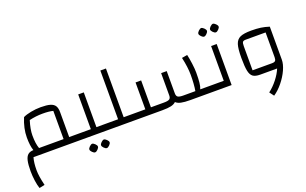

<svg xmlns="http://www.w3.org/2000/svg" viewBox="-108 -1211 3296 2066"><g transform="rotate(-20 1540.5 -177.5)"><path d="M666 -72V0H105Q88 57 88 144Q88 210 115 321L53 334Q40 299 32 241.5Q24 184 24 132Q24 56 34 12Q44 -32 67 -51.5Q90 -71 130 -72Q110 -128 110 -223Q110 -327 157 -440Q191 -457 247.5 -468Q304 -479 361 -479Q430 -479 468.5 -467.5Q507 -456 523.5 -430Q540 -404 540 -358V-72ZM476 -395Q432 -407 357 -407Q279 -407 204 -389Q174 -294 174 -223Q174 -128 195 -72H476Z M978 -72V0H626V-72H788V-470H852V-72ZM698 129Q698 115 715.5 98Q733 81 747 80Q761 81 778.5 98Q796 115 796 129Q796 143 778 161Q760 179 747 178Q734 179 716 161Q698 143 698 129ZM832 129Q832 115 849.5 98Q867 81 881 80Q895 81 912.5 98Q930 115 930 129Q930 143 912 161Q894 179 881 178Q868 179 850 161Q832 143 832 129Z M1290 -72V0H938V-72H1100V-630H1164V-72Z M2188 -72V0H1901Q1835 0 1796.5 -8.5Q1758 -17 1738 -37Q1718 -17 1681.5 -8.5Q1645 0 1581 0H1250V-72H1412V-380H1476V-72H1626Q1671 -72 1688 -83Q1705 -94 1705 -125V-380H1769V-125Q1769 -94 1786 -83Q1803 -72 1848 -72H1985Q1998 -147 1998 -256Q1998 -340 1972 -457L2035 -468Q2045 -426 2053.5 -363Q2062 -300 2062 -257Q2062 -188 2057.5 -144Q2053 -100 2041 -72Z M2148 -72H2310V-470H2374V0H2148ZM2226 -640Q2226 -654 2243.5 -671Q2261 -688 2275 -689Q2289 -688 2306.5 -671Q2324 -654 2324 -640Q2324 -626 2306 -608Q2288 -590 2275 -591Q2262 -590 2244 -608Q2226 -626 2226 -640ZM2360 -640Q2360 -654 2377.5 -671Q2395 -688 2409 -689Q2423 -688 2440.5 -671Q2458 -654 2458 -640Q2458 -626 2440 -608Q2422 -590 2409 -591Q2396 -590 2378 -608Q2360 -626 2360 -640Z M2975 -450V-72Q2975 -21 2946 43Q2917 107 2868.5 167Q2820 227 2765 264L2727 213Q2781 172 2826.5 114Q2872 56 2895 0H2702Q2647 0 2620 -19.5Q2593 -39 2582.5 -88.5Q2572 -138 2572 -238Q2572 -342 2587.5 -391.5Q2603 -441 2644.5 -460Q2686 -479 2772 -479Q2834 -479 2879.5 -472.5Q2925 -466 2975 -450ZM2863 -72Q2891 -72 2901 -83.5Q2911 -95 2911 -124V-407H2683Q2657 -407 2648.5 -395.5Q2640 -384 2640 -349V-72Z"/></g></svg>

Font: Changa Light
Style: Regular
Weight: 300
Designer: Eduardo Rodriguez Tunni
Foundry: Eduardo Rodriguez Tunni
Version: Version 2.002; ttfautohint (v1.5) -l 8 -r 50 -G 110 -x 14 -H